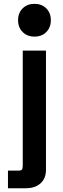

<svg xmlns="http://www.w3.org/2000/svg" viewBox="-20 -791 331 1001"><path d="M21.5 190.4V98.6H74.2Q89.8 98.6 94.2 93.3Q98.6 87.9 98.6 71.3V-527.3H219.7V94.2Q219.7 139.2 191.4 164.8Q163.1 190.4 114.7 190.4ZM159.7 -600.1Q122.1 -600.1 98.1 -624Q74.2 -647.9 74.2 -685.5Q74.2 -723.6 98.1 -747.3Q122.1 -771 159.7 -771Q197.8 -771 221.4 -747.3Q245.1 -723.6 245.1 -685.5Q245.1 -647.9 221.4 -624Q197.8 -600.1 159.7 -600.1Z"/></svg>

Font: Schibsted Grotesk SemiBold
Style: Regular
Weight: 600
Designer: Bakken & Baeck AS, Henrik Kongsvoll
Foundry: Schibsted ASA
Version: Version 1.100;gftools[0.9.25]